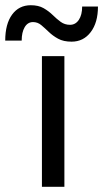

<svg xmlns="http://www.w3.org/2000/svg" viewBox="-109 -715 395 735"><path d="M9 -695Q38 -695 57.8 -683.8Q77.5 -672.5 92.8 -657.5Q108 -642.5 123.5 -631.2Q139 -620 159 -620Q180 -620 192.8 -639Q205.5 -658 205.5 -690H266Q266 -628.5 238.2 -592Q210.5 -555.5 165 -555.5Q134 -555.5 113.5 -566.8Q93 -578 77.8 -592.8Q62.5 -607.5 48.8 -619Q35 -630.5 17.5 -630.5Q-3 -630.5 -14.5 -611Q-26 -591.5 -26 -559.5H-89Q-89 -623 -62.8 -659Q-36.5 -695 9 -695ZM51.5 -500H137.5V0H51.5Z"/></svg>

Font: Overused Grotesk
Style: Regular
Weight: 450
Version: Version 0.004